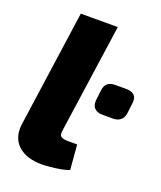

<svg xmlns="http://www.w3.org/2000/svg" viewBox="-133 -785 741 883"><g transform="rotate(20 237.0 -343.5)"><path d="M361 -297Q337 -297 323 -310Q309 -323 311 -349L317 -400Q322 -446 369 -446H424Q452 -446 464.5 -432.5Q477 -419 473 -393L467 -344Q464 -321 450 -309Q436 -297 413 -297ZM290 -700 214 -168Q210 -145 219 -137Q228 -129 257 -129H299L309 -8Q294 -1 269 3.5Q244 8 219 10.5Q194 13 178 13Q101 13 60.5 -24.5Q20 -62 28 -127L109 -700Z"/></g></svg>

Font: Exo 2 ExtraBold
Style: Italic
Weight: 800
Italic angle: -8°
Designer: Natanael Gama
Foundry: Natanael Gama
Version: Version 2.010